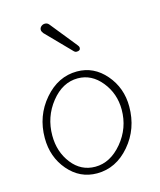

<svg xmlns="http://www.w3.org/2000/svg" viewBox="-114 -837 769 924"><g transform="rotate(-15 271.0 -374.5)"><path d="M311 -585Q304 -585 299 -590L179 -713Q171 -723 171 -731Q171 -741 179 -748Q187 -755 198 -755Q210 -755 218 -745L324 -613Q330 -606 330 -600Q330 -585 311 -585ZM255 6Q170 6 112.5 -61Q55 -128 55 -223Q55 -333 124 -413Q193 -493 287 -493Q371 -493 429 -425.5Q487 -358 487 -265Q487 -154 418.5 -74Q350 6 255 6ZM255 -27Q330 -27 389 -97.5Q448 -168 448 -260Q448 -340 399.5 -400Q351 -460 282 -460Q206 -460 149.5 -389Q93 -318 93 -225Q93 -144 138.5 -85.5Q184 -27 255 -27Z"/></g></svg>

Font: Comic Neue Light
Style: Regular
Weight: 300
Designer: Craig Rozynski
Foundry: Craig Rozynski
Version: Version 2.003